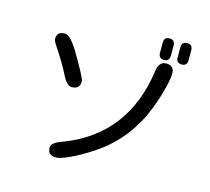

<svg xmlns="http://www.w3.org/2000/svg" viewBox="-117 -923 1235 1129"><g transform="rotate(15 500.0 -359.0)"><path d="M264.6 18.6Q264.6 -12.7 326.2 -33.2Q691.4 -169.9 748 -578.1Q755.9 -636.7 799.8 -636.7Q848.6 -636.7 848.6 -587.9Q848.6 -561.5 835 -504.4Q821.3 -447.3 796.9 -381.3Q772.5 -315.4 742.2 -262.7Q694.3 -178.7 623 -110.4Q578.1 -67.4 515.1 -26.9Q452.1 13.7 396 39.6Q339.8 65.4 314.5 65.4Q264.6 65.4 264.6 18.6ZM177.7 -652.3Q210.9 -652.3 261.7 -569.3Q346.7 -425.8 346.7 -406.2Q346.7 -358.4 297.9 -358.4Q266.6 -358.4 238.3 -417Q210 -475.6 144.5 -574.2Q129.9 -596.7 129.9 -608.4Q129.9 -652.3 177.7 -652.3ZM747.1 -749Q747.1 -784.2 780.3 -784.2Q813.5 -784.2 813.5 -749V-688.5Q813.5 -653.3 780.3 -653.3Q747.1 -653.3 747.1 -688.5ZM854.5 -749Q854.5 -784.2 887.7 -784.2Q920.9 -784.2 920.9 -749V-688.5Q920.9 -654.3 887.7 -654.3Q854.5 -654.3 854.5 -688.5Z"/></g></svg>

Font: jf-openhuninn-2.0
Style: Regular
Weight: 400
Designer: [Kosugi Maru]
Designed by MOTOYA      

[Varela Round]
Joe Prince (Latin component); Avraham Cornfeld (Hebrew component)
Foundry: justfont CO.,LTD.
Version: 2.0